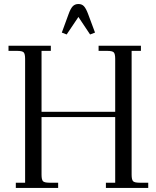

<svg xmlns="http://www.w3.org/2000/svg" viewBox="-20 -928 771 948"><path d="M22 -676.8V-702.1H231V-676.8H185.1V-376H548.8V-637.2Q548.8 -662.1 541.7 -669.4Q534.7 -676.8 509.8 -676.8H466.8V-702.1H675.8V-676.8H629.9V-65.9Q629.9 -41 637 -33.4Q644 -25.9 668.9 -25.9H711.9V0H502.9V-25.9H548.8V-350.1H185.1V-65.9Q185.1 -41 192.1 -33.4Q199.2 -25.9 224.1 -25.9H267.1V0H58.1V-25.9H104V-637.2Q104 -662.1 96.9 -669.4Q89.8 -676.8 64.9 -676.8ZM285.2 -767.1 318.8 -858.9Q328.6 -886.2 339.4 -897.2Q350.1 -908.2 367.2 -908.2Q384.3 -908.2 394.5 -897.2Q404.8 -886.2 415 -858.9L449.2 -767.1L424.8 -757.8L367.2 -844.2L309.1 -757.8Z"/></svg>

Font: Dihjauti S
Style: Regular
Weight: 400
Designer: T. Christopher White
Version: Version 3.0.0